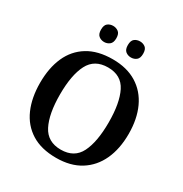

<svg xmlns="http://www.w3.org/2000/svg" viewBox="-206 -1071 1185 1240"><g transform="rotate(30 386.0 -451.5)"><path d="M386 10Q275 10 201.5 -36Q128 -82 91.5 -165Q55 -248 55 -359Q55 -470 91.5 -552Q128 -634 202 -679.5Q276 -725 387 -725Q493 -725 566.5 -679.5Q640 -634 678 -551.5Q716 -469 716 -358Q716 -247 678 -164.5Q640 -82 566.5 -36Q493 10 386 10ZM386 -51Q486 -51 526.5 -132Q567 -213 567 -358Q567 -503 526.5 -583.5Q486 -664 387 -664Q287 -664 245.5 -583.5Q204 -503 204 -358Q204 -213 245.5 -132Q287 -51 386 -51ZM481 -793Q458 -793 441 -806.5Q424 -820 424 -853Q424 -887 441 -900Q458 -913 481 -913Q504 -913 521 -900Q538 -887 538 -853Q538 -820 521 -806.5Q504 -793 481 -793ZM281 -793Q258 -793 241 -806.5Q224 -820 224 -853Q224 -887 241 -900Q258 -913 281 -913Q303 -913 320.5 -900Q338 -887 338 -853Q338 -820 320.5 -806.5Q303 -793 281 -793Z"/></g></svg>

Font: Noto Naskh Arabic SemiBold
Style: Regular
Weight: 600
Designer: Monotype Design Team, David Williams, Mohamad Dakak and Nizar Qandah
Foundry: Monotype Imaging Inc.
Version: Version 2.016